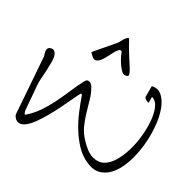

<svg xmlns="http://www.w3.org/2000/svg" viewBox="-175 -1013 1235 1213"><g transform="rotate(30 442.5 -406.5)"><path d="M599.6 -7.8Q549.8 -29.3 511.2 -69.8Q472.7 -110.4 442.9 -159.2Q413.1 -208 391.1 -261.2Q369.1 -314.5 352.5 -362.3L345.7 -369.1Q341.8 -367.2 331.5 -346.2Q321.3 -325.2 306.6 -293.9Q292 -262.7 272.9 -224.1Q253.9 -185.5 232.9 -148.9Q211.9 -112.3 189.5 -80.1Q167 -47.9 144.5 -29.3Q122.1 -10.7 100.6 -9.3Q79.1 -7.8 60.5 -31.2Q58.6 -33.2 55.7 -39.1Q52.7 -44.9 52.7 -45.9L23.4 -454.1Q18.6 -467.8 15.1 -484.9Q11.7 -502 23.4 -514.6Q43.9 -525.4 57.1 -518.6Q70.3 -511.7 77.1 -492.2Q83 -473.6 83 -444.3Q83 -415 81.5 -384.3Q80.1 -353.5 77.6 -324.7Q75.2 -295.9 77.1 -277.3Q78.1 -266.6 80.1 -241.7Q82 -216.8 84.5 -188.5Q86.9 -160.2 88.9 -134.8Q90.8 -109.4 91.8 -99.6Q91.8 -96.7 94.7 -87.9Q97.7 -79.1 99.6 -77.1Q100.6 -75.2 104 -75.2Q107.4 -75.2 107.4 -77.1Q148.4 -112.3 178.2 -156.7Q208 -201.2 231.9 -250Q255.9 -298.8 277.3 -349.1Q298.8 -399.4 323.2 -446.3Q334 -463.9 350.1 -459.5Q366.2 -455.1 377 -438.5Q399.4 -400.4 410.6 -360.4Q421.9 -320.3 433.6 -279.8Q445.3 -239.3 462.9 -199.2Q480.5 -159.2 514.6 -123Q566.4 -67.4 609.4 -55.2Q652.3 -43 686.5 -60.5Q720.7 -78.1 746.1 -120.1Q771.5 -162.1 787.6 -215.3Q803.7 -268.6 809.6 -326.7Q815.4 -384.8 811.5 -435.1Q807.6 -485.4 793 -522Q778.3 -558.6 752.9 -569.3Q751 -571.3 746.6 -571.3Q742.2 -571.3 742.2 -569.3V-531.2Q742.2 -529.3 736.8 -530.8Q731.4 -532.2 725.1 -535.2Q718.8 -538.1 713.4 -543Q708 -547.9 707 -553.7V-630.9Q749 -641.6 779.3 -614.7Q809.6 -587.9 828.1 -538.6Q846.7 -489.3 852.5 -423.8Q858.4 -358.4 852.1 -291.5Q845.7 -224.6 826.7 -162.6Q807.6 -100.6 776.4 -58.1Q745.1 -15.6 700.7 0.5Q656.2 16.6 599.6 -7.8ZM293 -602.5Q291 -604.5 281.7 -613.3Q272.5 -622.1 269.5 -626Q268.6 -627 284.7 -645.5Q300.8 -664.1 321.3 -688Q341.8 -711.9 361.3 -734.4Q380.9 -756.8 386.7 -765.6Q394.5 -778.3 402.8 -793.9Q411.1 -809.6 424.8 -820.3H432.6Q460.9 -766.6 486.3 -727.5Q511.7 -688.5 527.8 -662.6Q543.9 -636.7 546.9 -623Q549.8 -609.4 533.2 -607.4Q519.5 -600.6 503.9 -613.8Q488.3 -627 473.6 -647.9Q459 -668.9 447.8 -691.4Q436.5 -713.9 432.6 -726.6Q420.9 -732.4 411.1 -722.2Q401.4 -711.9 391.6 -694.3Q381.8 -676.8 371.6 -655.8Q361.3 -634.8 349.6 -619.1Q337.9 -603.5 323.7 -597.2Q309.6 -590.8 293 -602.5Z"/></g></svg>

Font: Give You Glory
Style: Regular
Weight: 400
Designer: Kimberly Geswein
Foundry: Kimberly Geswein
Version: Version 1.002